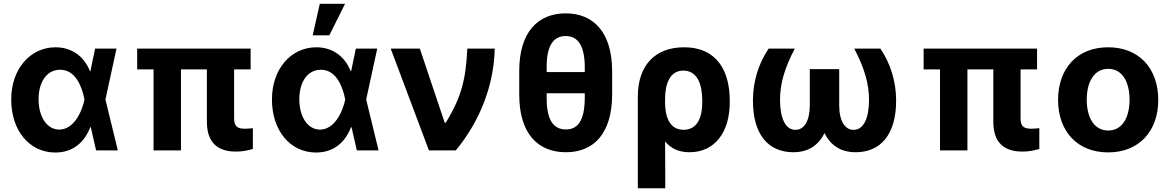

<svg xmlns="http://www.w3.org/2000/svg" viewBox="-20 -806 6266 1029"><path d="M275.2 11.4C373.9 12.1 434.3 -46.9 463.8 -124.3H466.6L495 0H611.5L545.1 -272.7L604.4 -545.5H489.7L464.5 -424.7H462C431.5 -502.5 365.8 -552.6 277.7 -552.6C143.8 -552.6 40.1 -438.6 40.1 -272.7C40.1 -105.8 137.8 10.7 275.2 11.4ZM186.8 -273.8C186.8 -366.1 230.1 -432.2 302.2 -432.2C383.2 -432.2 418.3 -345.9 432.5 -274.1L432.9 -272.7L432.5 -271.3C418.3 -202.8 373.6 -111.5 297.6 -111.5C231.5 -111.5 186.8 -180 186.8 -273.8Z M1323.2 -545.5H715.2V-433.9H802.9V0H949.9V-433.9H1088.8V-152.7C1089.1 -39.1 1149.1 6.4 1244.7 6.4C1279.8 6.4 1310 0 1335.2 -7.8V-119C1324.2 -117.9 1309.3 -116.1 1292.6 -116.1C1254.3 -116.1 1235.1 -127.1 1234.7 -170.8V-433.9H1323.2Z M1672.6 11.4C1771.3 12.1 1831.7 -46.9 1861.2 -124.3H1864L1892.4 0H2008.9L1942.5 -272.7L2001.8 -545.5H1887.1L1861.9 -424.7H1859.4C1828.8 -502.5 1763.1 -552.6 1675.1 -552.6C1541.2 -552.6 1437.5 -438.6 1437.5 -272.7C1437.5 -105.8 1535.2 10.7 1672.6 11.4ZM1584.2 -273.8C1584.2 -366.1 1627.5 -432.2 1699.6 -432.2C1780.5 -432.2 1815.7 -345.9 1829.9 -274.1L1830.3 -272.7L1829.9 -271.3C1815.7 -202.8 1771 -111.5 1695 -111.5C1628.9 -111.5 1584.2 -180 1584.2 -273.8ZM1655.9 -616.8H1745L1829.2 -785.5H1693.9Z M2278.8 0H2422.9C2555 -160.2 2627.5 -353 2631.4 -545.5H2484.4C2476.9 -386.4 2455.6 -289.4 2369 -148.4H2363.3L2230.1 -545.5H2073.9Z M3260.7 -300.1V-425.1C3260.3 -635.7 3158.4 -734.4 3011.7 -734.4C2864 -734.4 2762.4 -634.6 2762.8 -425.1V-300.1C2762.4 -88.1 2864.3 9.9 3013.1 9.9C3160.2 9.9 3260.3 -88.1 3260.7 -300.1ZM2909.8 -280.9V-306.1H3114V-280.9C3113.6 -157 3074.6 -112.2 3013.1 -112.2C2945.7 -112.2 2909.4 -163.7 2909.8 -280.9ZM2909.8 -419.7V-446.7C2909.4 -560.4 2945.3 -612.9 3011.7 -612.9C3073.9 -612.9 3113.6 -566.4 3114 -446.7V-419.7Z M3398.4 -288.4V203.1H3545.5L3544.7 -47.9C3574.9 -11 3616.5 9.9 3675.4 9.9C3810 9.9 3891 -96.6 3891 -257.1V-267C3891 -422.6 3824.6 -552.6 3646 -552.6C3494.7 -552.6 3398.4 -459.5 3398.4 -288.4ZM3544.4 -274.5C3544 -357.2 3570.7 -427.6 3641.7 -427.6C3717.7 -427.6 3743.6 -353.7 3743.6 -267V-257.1C3744 -185.4 3721.9 -110.4 3643.8 -110.4C3565 -110.4 3545.5 -186.4 3544.4 -251.8Z M4239.7 -545.5H4099.4C4045.5 -465.6 4016 -371.1 4015.3 -270.6C4013.8 -84.5 4098.4 9.9 4231.9 9.9C4311.8 9.9 4367.2 -27.7 4398.8 -93C4430.4 -27.7 4485.8 9.9 4565.7 9.9C4699.2 9.9 4783.7 -84.5 4782.7 -270.6C4782 -371.1 4752.1 -465.6 4698.5 -545.5H4558.2C4614.7 -438.2 4637.4 -353.3 4637.4 -271.3C4637.4 -171.2 4608 -110.1 4554.7 -110.1C4508.9 -110.1 4477.6 -156.2 4477.6 -242.2V-435.4H4320V-242.2C4320 -156.2 4289.1 -110.1 4242.9 -110.1C4190 -110.1 4160.5 -171.2 4160.5 -271.3C4160.5 -353.3 4182.9 -438.2 4239.7 -545.5Z M5538 -545.5H4930V-433.9H5017.8V0H5164.8V-433.9H5303.6V-152.7C5304 -39.1 5364 6.4 5459.5 6.4C5494.7 6.4 5524.9 0 5550.1 -7.8V-119C5539.1 -117.9 5524.1 -116.1 5507.5 -116.1C5469.1 -116.1 5449.9 -127.1 5449.6 -170.8V-433.9H5538Z M5919 10.7C6084.5 10.7 6187.5 -102.6 6187.5 -270.6C6187.5 -439.6 6084.5 -552.6 5919 -552.6C5753.6 -552.6 5650.6 -439.6 5650.6 -270.6C5650.6 -102.6 5753.6 10.7 5919 10.7ZM5804.3 -271.7C5804.3 -366.8 5843.4 -437.1 5919.7 -437.1C5994.7 -437.1 6033.7 -366.8 6033.7 -271.7C6033.7 -176.5 5994.7 -106.5 5919.7 -106.5C5843.4 -106.5 5804.3 -176.5 5804.3 -271.7Z"/></svg>

Font: Magic Ui Pro
Style: Bold
Weight: 700
Designer: Stefan Endress, Andreas Faust
Version: Version 1.000;FEAKit 1.0